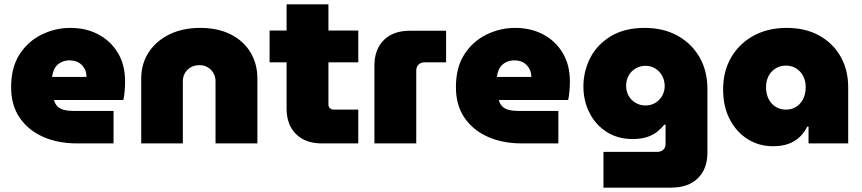

<svg xmlns="http://www.w3.org/2000/svg" viewBox="-20 -658 3955 881"><path d="M333 0Q246 0 178 -30Q110 -60 70.5 -117.5Q31 -175 31 -258Q31 -349 70 -409Q109 -469 171.5 -499.5Q234 -530 303 -530Q374 -530 430.5 -500.5Q487 -471 520.5 -416Q554 -361 554 -284Q554 -265 552 -240.5Q550 -216 546 -199H228Q232 -182 243 -170.5Q254 -159 273 -154Q292 -149 316 -149H501V0ZM219 -305H377Q377 -317 374 -328Q371 -339 364.5 -348.5Q358 -358 349 -365.5Q340 -373 327.5 -377Q315 -381 300 -381Q281 -381 266.5 -375Q252 -369 242 -359Q232 -349 226.5 -335Q221 -321 219 -305Z M628 0V-298Q628 -365 662 -417.5Q696 -470 757 -500Q818 -530 899 -530Q980 -530 1039 -500Q1098 -470 1129.5 -417.5Q1161 -365 1161 -298V0H969V-286Q969 -305 960 -321.5Q951 -338 934.5 -348.5Q918 -359 895 -359Q872 -359 854.5 -348.5Q837 -338 828 -321.5Q819 -305 819 -286V0Z M1457 0Q1381 0 1338 -43Q1295 -86 1295 -160V-638H1487V-178Q1487 -168 1494 -161.5Q1501 -155 1511 -155H1624V0ZM1217 -372V-518H1624V-372Z M1698 0V-357Q1698 -431 1741 -474Q1784 -517 1861 -517H2027V-372H1928Q1911 -372 1900.5 -361.5Q1890 -351 1890 -334V0Z M2374 0Q2287 0 2219 -30Q2151 -60 2111.5 -117.5Q2072 -175 2072 -258Q2072 -349 2111 -409Q2150 -469 2212.5 -499.5Q2275 -530 2344 -530Q2415 -530 2471.5 -500.5Q2528 -471 2561.5 -416Q2595 -361 2595 -284Q2595 -265 2593 -240.5Q2591 -216 2587 -199H2269Q2273 -182 2284 -170.5Q2295 -159 2314 -154Q2333 -149 2357 -149H2542V0ZM2260 -305H2418Q2418 -317 2415 -328Q2412 -339 2405.5 -348.5Q2399 -358 2390 -365.5Q2381 -373 2368.5 -377Q2356 -381 2341 -381Q2322 -381 2307.5 -375Q2293 -369 2283 -359Q2273 -349 2267.5 -335Q2262 -321 2260 -305Z M2749 203V39H2994Q3012 39 3023 29.5Q3034 20 3034 4V-86H3028Q3015 -69 2995.5 -53.5Q2976 -38 2948.5 -29Q2921 -20 2883 -20Q2815 -20 2764 -52.5Q2713 -85 2685 -140Q2657 -195 2657 -261Q2657 -332 2689 -393.5Q2721 -455 2784 -492.5Q2847 -530 2938 -530Q3024 -530 3088.5 -494.5Q3153 -459 3189.5 -396Q3226 -333 3226 -250V43Q3226 117 3182 160Q3138 203 3059 203ZM2942 -174Q2967 -174 2987 -186Q3007 -198 3018.5 -218.5Q3030 -239 3030 -263Q3030 -289 3018.5 -310Q3007 -331 2987 -343.5Q2967 -356 2942 -356Q2917 -356 2896.5 -344Q2876 -332 2864.5 -311Q2853 -290 2853 -264Q2853 -239 2864.5 -218.5Q2876 -198 2896.5 -186Q2917 -174 2942 -174Z M3527 13Q3462 13 3410 -20Q3358 -53 3328 -111.5Q3298 -170 3298 -248Q3298 -331 3335 -394.5Q3372 -458 3437.5 -494Q3503 -530 3590 -530Q3675 -530 3738 -495.5Q3801 -461 3836.5 -399.5Q3872 -338 3872 -257V0H3690V-77H3684Q3671 -50 3649.5 -29.5Q3628 -9 3598 2Q3568 13 3527 13ZM3586 -155Q3613 -155 3633.5 -168Q3654 -181 3665.5 -204.5Q3677 -228 3677 -258Q3677 -287 3665.5 -309Q3654 -331 3633.5 -344Q3613 -357 3586 -357Q3560 -357 3539 -344Q3518 -331 3506.5 -309Q3495 -287 3495 -258Q3495 -228 3506.5 -204.5Q3518 -181 3539 -168Q3560 -155 3586 -155Z"/></svg>

Font: MuseoModerno Thin Black
Style: Regular
Weight: 900
Version: Version 1.002